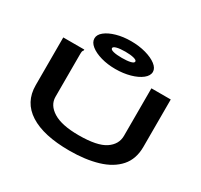

<svg xmlns="http://www.w3.org/2000/svg" viewBox="-170 -1049 1340 1281"><g transform="rotate(30 500.0 -408.5)"><path d="M502 11Q303 11 196.5 -57Q90 -125 90 -255V-623H252V-616Q246 -610 244.5 -603Q243 -596 243 -579V-254Q243 -190 308.5 -149.5Q374 -109 504 -109Q647 -109 708 -150Q769 -191 769 -257V-623H918V-258Q918 -164 865.5 -104.5Q813 -45 719 -17Q625 11 502 11ZM495 -614Q435 -614 384.5 -628.5Q334 -643 303.5 -667.5Q273 -692 273 -722Q273 -751 303 -775Q333 -799 383.5 -813.5Q434 -828 495 -828Q557 -828 609 -813.5Q661 -799 692 -775Q723 -751 723 -723Q723 -693 691.5 -668Q660 -643 608 -628.5Q556 -614 495 -614ZM497 -700Q537 -700 562 -706Q587 -712 587 -724Q587 -735 562 -741.5Q537 -748 497 -748Q456 -748 431.5 -741.5Q407 -735 407 -724Q407 -712 431.5 -706Q456 -700 497 -700Z"/></g></svg>

Font: Inconsolata UltraExpanded Black
Style: Regular
Weight: 900
Width: 9
Monospace: yes
Designer: Raph Levien, Cyreal, Brenton Simpson
Foundry: Raph Levien, Cyreal, Google
Version: Version 3.001; ttfautohint (v1.8.2.53-6de2)